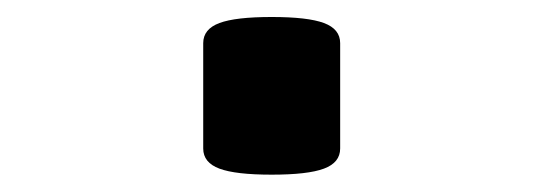

<svg xmlns="http://www.w3.org/2000/svg" viewBox="-20 -396 640 226"><path d="M380.4 -345.2V-221.2Q380.4 -204.6 361.3 -197.5Q342.3 -190.4 299.8 -190.4Q257.3 -190.4 238.3 -197.5Q219.2 -204.6 219.2 -221.2V-345.2Q219.2 -361.8 238.3 -368.9Q257.3 -376 299.8 -376Q342.3 -376 361.3 -368.9Q380.4 -361.8 380.4 -345.2Z"/></svg>

Font: Courier Prime Sans
Style: Bold
Weight: 700
Designer: Alan Dague-Greene
Foundry: Quote-Unquote Apps
Version: Version 3.020